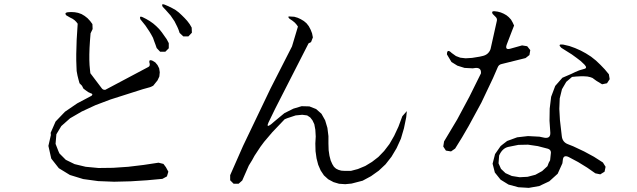

<svg xmlns="http://www.w3.org/2000/svg" viewBox="-20 -866 3040 916"><path d="M661.1 -440.4 507.8 -391.6 435.5 -364.3 370.1 -334 314.5 -301.8 272.5 -264.6 249 -225.6 245.1 -179.7 258.8 -144.5 263.7 -133.8 293.9 -103.5 335.9 -83 388.7 -70.3 450.2 -64.5 519.5 -65.4 591.8 -70.3 665 -79.1 736.3 -89.8 759.8 -84 771.5 -68.4 783.2 -46.9 776.4 -24.4 754.9 -12.7 680.7 -5.9 603.5 -1 524.4 1 448.2 -2 377 -11.7 313.5 -31.2 260.7 -63.5 224.6 -109.4 210.9 -169.9 222.7 -221.7 221.7 -232.4 245.1 -286.1 290 -333 348.6 -373 417 -409.2Q425.8 -418 413.1 -420.9L400.4 -426.8L389.6 -434.6L377.9 -443.4L371.1 -457L359.4 -468.8L354.5 -486.3L349.6 -505.9L345.7 -527.3L344.7 -551.8L343.8 -578.1V-608.4L344.7 -639.6L345.7 -674.8L350.6 -752.9L343.8 -761.7L335.9 -769.5L326.2 -776.4L314.5 -782.2L295.9 -793Q286.1 -804.7 302.7 -807.6L320.3 -808.6L336.9 -807.6L352.5 -804.7L369.1 -798.8L383.8 -790L397.5 -779.3L410.2 -765.6L420.9 -751L421.9 -727.5L412.1 -707L409.2 -670.9L407.2 -637.7L406.2 -606.4V-580.1L407.2 -555.7L409.2 -534.2L411.1 -516.6L465.8 -444.3Q471.7 -436.5 482.4 -437.5L688.5 -546.9Q698.2 -551.8 692.4 -569.3Q690.4 -583 706.1 -577.1L720.7 -568.4L731.4 -555.7L739.3 -540L742.2 -521.5L740.2 -501L731.4 -482.4L710.9 -457L696.3 -450.2ZM715.8 -668.9 710 -685.5 702.1 -700.2 693.4 -714.8 673.8 -744.1 649.4 -774.4Q643.6 -792 660.2 -784.2L677.7 -775.4L694.3 -765.6L710.9 -753.9L725.6 -741.2L739.3 -727.5L752 -711.9L763.7 -695.3L775.4 -678.7L785.2 -660.2V-635.7L768.6 -619.1H744.1L727.5 -636.7L721.7 -653.3ZM826.2 -737.3 812.5 -764.6 793.9 -792 771.5 -817.4 755.9 -834Q748 -850.6 765.6 -843.8L784.2 -835.9L801.8 -827.1L817.4 -818.4L833 -806.6L846.7 -793.9L860.4 -780.3L873 -766.6L884.8 -751L894.5 -734.4L895.5 -710L878.9 -692.4H854.5L836.9 -709L832 -723.6Z M1597.7 10.7 1571.3 2.9 1545.9 -10.7 1525.4 -29.3 1509.8 -52.7 1498 -80.1 1490.2 -110.4 1485.4 -144.5 1484.4 -181.6 1486.3 -214.8 1484.4 -247.1 1479.5 -273.4 1470.7 -292 1460 -305.7 1445.3 -315.4 1421.9 -318.4 1390.6 -315.4 1349.6 -301.8 1337.9 -296.9 1279.3 -235.4 1240.2 -189.5 1222.7 -166 1194.3 -123 1182.6 -101.6 1167 -76.2 1135.7 -4.9 1118.2 10.7H1094.7L1078.1 -5.9V-30.3L1139.6 -169.9L1270.5 -443.4L1373 -644.5L1401.4 -739.3L1394.5 -749L1386.7 -757.8L1376 -766.6L1360.4 -777.3Q1348.6 -790 1366.2 -787.1L1383.8 -786.1L1400.4 -781.2L1415 -774.4L1429.7 -765.6L1442.4 -754.9L1453.1 -741.2L1461.9 -724.6L1468.8 -707L1472.7 -687.5L1463.9 -665L1452.1 -659.2L1293 -347.7L1260.7 -281.2Q1249 -254.9 1272.5 -272.5L1292 -289.1L1336.9 -326.2L1379.9 -347.7L1418.9 -359.4L1456.1 -358.4L1488.3 -345.7L1513.7 -323.2L1531.2 -292L1542 -255.9L1546.9 -216.8V-181.6L1547.9 -149.4L1551.8 -123L1557.6 -100.6L1565.4 -83L1573.2 -70.3L1583 -61.5L1594.7 -55.7L1608.4 -51.8L1625 -50.8H1654.3L1687.5 -59.6L1722.7 -74.2L1754.9 -93.8L1785.2 -117.2L1812.5 -145.5L1837.9 -178.7L1860.4 -217.8L1880.9 -261.7L1899.4 -311.5L1920.9 -335.9L1918 -306.6L1907.2 -253.9L1892.6 -204.1L1872.1 -159.2L1847.7 -118.2L1819.3 -82L1787.1 -51.8L1750 -25.4L1710 -3.9L1657.2 9.8L1627 12.7Z M2825.2 -480.5 2806.6 -494.1 2795.9 -498 2782.2 -501 2766.6 -502H2749L2729.5 -501L2709 -499L2681.6 -475.6L2661.1 -440.4L2650.4 -396.5L2648.4 -346.7L2651.4 -293L2660.2 -216.8Q2663.1 -187.5 2690.4 -177.7L2714.8 -168L2766.6 -143.6L2813.5 -118.2L2856.4 -90.8L2869.1 -70.3L2864.3 -46.9L2843.8 -34.2L2820.3 -39.1L2781.2 -66.4L2738.3 -92.8L2692.4 -117.2Q2667 -128.9 2665 -101.6L2663.1 -86.9L2640.6 -37.1L2600.6 -1L2552.7 21.5L2502.9 30.3L2453.1 27.3L2406.2 14.6L2368.2 -8.8L2340.8 -43L2330.1 -85L2341.8 -130.9L2368.2 -168.9L2377.9 -176.8L2399.4 -193.4L2447.3 -210.9L2499 -216.8L2553.7 -213.9L2577.1 -209Q2606.4 -204.1 2605.5 -232.4L2601.6 -290L2602.5 -347.7L2609.4 -404.3L2628.9 -456.1L2663.1 -495.1L2704.1 -512.7L2724.6 -522.5L2743.2 -530.3L2766.6 -537.1Q2784.2 -541 2768.6 -557.6L2750 -575.2L2729.5 -590.8L2708 -606.4L2658.2 -637.7Q2637.7 -657.2 2667 -653.3L2696.3 -646.5L2723.6 -636.7L2750 -625L2775.4 -611.3L2799.8 -595.7L2823.2 -577.1L2844.7 -556.6L2865.2 -535.2L2884.8 -511.7L2888.7 -488.3L2876 -468.8L2852.5 -463.9ZM2373 -560.5Q2359.4 -557.6 2354.5 -544.9L2332 -493.2L2276.4 -376L2215.8 -264.6L2184.6 -210.9L2151.4 -157.2L2131.8 -143.6L2107.4 -147.5L2094.7 -167L2098.6 -191.4L2161.1 -295.9L2219.7 -405.3L2274.4 -515.6Q2277.3 -543 2250 -542L2235.4 -540L2196.3 -542L2162.1 -552.7L2133.8 -570.3L2112.3 -606.4Q2112.3 -635.7 2134.8 -613.3L2155.3 -598.6L2175.8 -590.8L2201.2 -587.9L2232.4 -589.8L2268.6 -595.7L2281.2 -598.6Q2310.5 -604.5 2320.3 -631.8L2350.6 -767.6Q2352.5 -778.3 2343.8 -786.1L2330.1 -799.8Q2323.2 -813.5 2338.9 -812.5L2354.5 -810.5L2369.1 -806.6L2382.8 -800.8L2396.5 -793L2407.2 -784.2L2418 -772.5L2425.8 -758.8L2432.6 -744.1L2421.9 -716.8L2397.5 -653.3Q2387.7 -626 2415 -633.8L2470.7 -649.4L2495.1 -645.5L2509.8 -627L2505.9 -603.5L2487.3 -588.9ZM2608.4 -137.7Q2608.4 -151.4 2594.7 -156.2L2545.9 -168.9L2499 -175.8L2453.1 -174.8L2404.3 -165Q2376 -158.2 2361.3 -124L2358.4 -86.9L2370.1 -60.5L2391.6 -40L2421.9 -26.4L2459 -20.5L2497.1 -22.5L2534.2 -32.2L2566.4 -49.8L2591.8 -73.2L2597.7 -88.9L2604.5 -101.6Z"/></svg>

Font: B2 Hana
Style: Regular
Weight: 500
Version: 2020-08-05; (max)